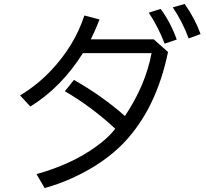

<svg xmlns="http://www.w3.org/2000/svg" viewBox="-20 -894 1040 968"><path d="M754.9 -695.8 827.1 -631.8Q768.1 -345.2 603.5 -173.3Q506.8 -72.8 357.4 -2.4Q287.1 31.2 205.1 54.2L164.1 -16.1Q341.8 -65.9 463.4 -154.3Q518.1 -193.8 547.4 -228.5Q557.1 -240.2 561 -245.1Q441.9 -355.5 307.1 -434.1L353 -491.2Q494.6 -410.6 609.9 -309.1Q714.4 -465.8 744.1 -626H397.9Q288.1 -452.1 132.8 -356.9L81.1 -413.1Q165 -462.9 234.9 -536.1Q355.5 -662.6 405.3 -815.9L481.9 -795.9Q458.5 -736.3 438 -695.8ZM810.1 -673.8Q777.8 -758.3 730 -830.1L790 -849.1Q840.3 -780.3 871.1 -694.8ZM931.2 -700.2Q899.9 -784.7 851.1 -856.9L911.1 -874Q962.4 -801.8 991.2 -722.2Z"/></svg>

Font: BIZ UDGothic
Style: Regular
Weight: 400
Monospace: yes
Designer: TypeBank Co., Ltd.
Foundry: Morisawa Inc.
Version: Version 1.05